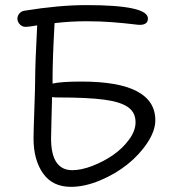

<svg xmlns="http://www.w3.org/2000/svg" viewBox="-20 -723 680 749"><path d="M256.8 5.9Q184.6 5.9 147.7 -46.9Q110.8 -99.6 110.8 -183.1Q110.8 -209 114 -297.4Q117.2 -385.7 117.2 -418.9Q117.2 -471.7 125 -624Q92.3 -618.2 80.1 -618.2Q65.9 -618.2 56.9 -628.4Q47.9 -638.7 47.9 -649.9Q47.9 -661.1 55.4 -670.2Q63 -679.2 75.2 -681.2Q210 -703.1 316.9 -703.1Q557.1 -703.1 557.1 -650.9Q557.1 -626 524.9 -626Q519 -626 491.5 -629.4Q463.9 -632.8 417 -636.5Q370.1 -640.1 316.9 -640.1Q254.9 -640.1 192.9 -632.8Q185.1 -494.6 185.1 -417V-397Q218.8 -404.8 297.9 -404.8Q585.9 -404.8 585.9 -253.9Q585.9 -212.9 554.9 -166Q523.9 -119.1 476.8 -81.5Q429.7 -43.9 369.9 -19Q310.1 5.9 256.8 5.9ZM179.2 -183.1Q179.2 -59.1 262.2 -59.1Q296.4 -59.1 339.4 -75.4Q382.3 -91.8 419.9 -117.4Q457.5 -143.1 483.2 -178Q508.8 -212.9 508.8 -246.1Q508.8 -284.2 479.5 -304.9Q450.2 -325.7 386.5 -334.2Q322.8 -342.8 207 -342.8Q193.4 -342.8 183.1 -344.2Q182.6 -316.9 180.9 -258.8Q179.2 -200.7 179.2 -183.1Z"/></svg>

Font: Shantell Sans Irregular Bouncy
Style: Regular
Weight: 300
Designer: Stephen Nixon, Anya Danilova, Shantell Martin
Foundry: Arrow Type
Version: Version 1.006;[9816181b4]